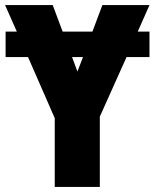

<svg xmlns="http://www.w3.org/2000/svg" viewBox="-20 -734 608 754"><path d="M567 -610H521L567 -714H382L343 -610H226L187 -714H0L46 -610H2V-510H90L195 -270V0H372V-276L477 -510H567ZM284 -453 263 -510H306Z"/></svg>

Font: Noto Sans Condensed Black
Style: Regular
Weight: 900
Width: 3
Designer: Monotype Design Team
Foundry: Monotype Imaging Inc.
Version: Version 2.013